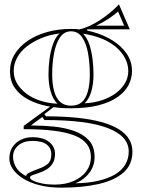

<svg xmlns="http://www.w3.org/2000/svg" viewBox="-20 -648 667 883"><path d="M263 215Q205 215 160.5 203.5Q116 192 85.5 172.5Q55 153 39 129.5Q23 106 23 81Q23 52 36.5 30Q50 8 74.5 -4.5Q99 -17 129 -17Q178 -17 205.5 4.5Q233 26 233 59Q233 87 221.5 104.5Q210 122 193 132Q176 142 158.5 147.5Q141 153 129.5 157.5Q118 162 118 168Q118 176 133.5 183.5Q149 191 174.5 196Q200 201 231 201Q281 201 318.5 184.5Q356 168 377 139.5Q398 111 398 74Q398 40 380.5 16Q363 -8 326 -23.5Q289 -39 230 -46.5Q171 -54 89 -54V-69L222 -166L232 -160L184 -123L192 -113Q270 -113 333.5 -106.5Q397 -100 445 -87Q493 -74 525 -54.5Q557 -35 573 -9Q589 17 589 49Q589 109 548.5 145Q508 181 435 198Q362 215 263 215ZM303 -150Q247 -150 197.5 -160Q148 -170 109.5 -190.5Q71 -211 48.5 -243Q26 -275 26 -321Q26 -363 47.5 -398.5Q69 -434 107 -460Q145 -486 196 -500.5Q247 -515 307 -515Q356 -515 405.5 -501.5Q455 -488 496 -463Q537 -438 562 -402Q587 -366 587 -321Q587 -288 571.5 -257.5Q556 -227 522 -202.5Q488 -178 434 -164Q380 -150 303 -150ZM307 -162Q338 -162 356.5 -178.5Q375 -195 384 -227.5Q393 -260 393 -305Q393 -358 385 -403Q377 -448 358 -476Q339 -504 307 -504Q275 -504 256 -476Q237 -448 228.5 -403Q220 -358 220 -305Q220 -261 229 -228.5Q238 -196 257 -179Q276 -162 307 -162ZM381 -494 318 -510Q341 -510 367 -519Q393 -528 417.5 -542Q442 -556 463.5 -572Q485 -588 501.5 -603Q518 -618 527 -628L577 -513H381ZM100 162Q100 154 113 147Q126 140 158 128Q180 121 198 107Q216 93 216 62Q216 33 194.5 16.5Q173 0 129 0Q88 0 64 21Q40 42 40 73Q40 87 44 99.5Q48 112 55 123.5Q62 135 73.5 144.5Q85 154 100 162ZM327 195Q386 194 431.5 183.5Q477 173 508.5 154.5Q540 136 556 109Q572 82 572 49Q572 13 547.5 -14Q523 -41 474.5 -59.5Q426 -78 353.5 -87Q281 -96 184 -96L175 -110L135 -81L123 -71Q175 -71 226 -66Q277 -61 320 -46Q363 -31 389 -2.5Q415 26 415 74Q415 114 391.5 146Q368 178 327 195ZM244 -171Q223 -192 213 -227Q203 -262 203 -305Q203 -343 208 -378.5Q213 -414 223.5 -444.5Q234 -475 253 -494Q206 -488 167.5 -471.5Q129 -455 101 -432.5Q73 -410 58 -381.5Q43 -353 43 -321Q43 -290 58.5 -264Q74 -238 101 -217.5Q128 -197 165 -185Q202 -173 244 -171ZM369 -173Q412 -175 448.5 -187Q485 -199 512 -219Q539 -239 554.5 -265Q570 -291 570 -321Q570 -352 555 -380.5Q540 -409 513 -432Q486 -455 447.5 -470.5Q409 -486 362 -493Q381 -473 391 -443Q401 -413 405.5 -377.5Q410 -342 410 -305Q410 -262 400 -227.5Q390 -193 369 -173ZM422 -530H551L523 -595Q505 -579 479.5 -562Q454 -545 422 -530Z"/></svg>

Font: Kalnia Glaze Thin SemiBold
Style: Regular
Weight: 600
Version: Version 1.110